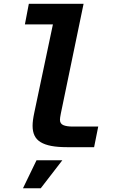

<svg xmlns="http://www.w3.org/2000/svg" viewBox="-20 -780 642 1024"><path d="M336.9 4.9Q288.1 4.9 253.4 -1.7Q218.8 -8.3 196.5 -22Q174.3 -35.6 164.1 -57.1Q153.8 -78.6 153.8 -108.9Q153.8 -123 156 -140.1Q158.2 -157.2 163.1 -180.2L262.2 -649.9H112.8L133.8 -759.8H425.8L304.2 -173.3Q299.8 -151.4 299.8 -141.1Q299.8 -120.6 317.4 -112.8Q335 -105 368.2 -105H503.9L481.9 4.9ZM174.8 74.7H312.5L197.3 224.1H102.5Z"/></svg>

Font: Hack
Style: Bold Italic
Weight: 700
Italic angle: -11°
Monospace: yes
Designer: Christopher Simpkins
Foundry: Christopher Simpkins
Version: Version 2.017; ttfautohint (v1.4.1) -l 4 -r 80 -G 350 -x 0 -